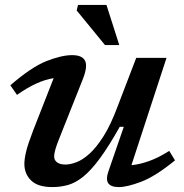

<svg xmlns="http://www.w3.org/2000/svg" viewBox="-20 -749 746 780"><path d="M420.5 -53 483 -234H466.5Q421.5 -154 385.5 -105.2Q349.5 -56.5 318 -31.2Q286.5 -6 256.2 2.5Q226 11 192.5 11Q134 11 106.5 -15.8Q79 -42.5 79 -83Q79 -103 86 -132.8Q93 -162.5 114.5 -218.5L198 -431.5Q131 -421.5 49 -363.5L22 -402.5Q108 -477 169.2 -501Q230.5 -525 273 -525Q313.5 -525 325.2 -502.8Q337 -480.5 317.5 -430L218 -179.5Q200 -134 200 -114Q200 -97.5 212.5 -89Q225 -80.5 245.5 -80.5Q265 -80.5 290 -89.8Q315 -99 343.2 -124.2Q371.5 -149.5 401 -196.2Q430.5 -243 458.5 -318.5L533.5 -514H656.5L514 -78Q547.5 -81 586 -94.8Q624.5 -108.5 667.5 -136L691 -97.5Q610.5 -32 553.2 -10.5Q496 11 463.5 11Q431 11 420 -4.2Q409 -19.5 420.5 -53ZM464.5 -566H406.5L291.5 -706.5L297 -729H412.5Z"/></svg>

Font: Newsreader 6pt Medium
Style: Italic
Weight: 500
Italic angle: -17°
Designer: Hugues Gentile
Foundry: Production Type
Version: Version 1.003; ttfautohint (v1.8.3)